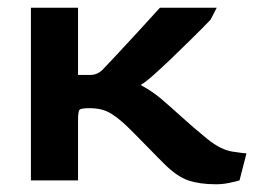

<svg xmlns="http://www.w3.org/2000/svg" viewBox="-20 -467 658 497"><path d="M539 10Q497 10 467.5 0Q438 -10 405 -43Q402 -46 389 -59Q376 -72 360.5 -88Q345 -104 332 -117Q319 -130 315 -134Q290 -159 267.5 -173Q245 -187 212 -187Q190 -187 186 -183Q182 -179 182 -156V0H60V-447H182V-273H214Q232 -273 246 -287Q255 -296 280 -323Q305 -350 336.5 -384Q368 -418 394 -447H541L525 -416Q502 -392 475 -365.5Q448 -339 422.5 -314.5Q397 -290 376 -271.5Q355 -253 344 -247Q374 -231 398 -210.5Q422 -190 450 -164.5Q478 -139 517 -107Q552 -79 582 -74.5Q612 -70 618 -70L600 0Q590 3 573 6.5Q556 10 539 10Z"/></svg>

Font: Goldman
Style: Regular
Weight: 400
Designer: Jaikishan Patel
Version: Version 1.000; ttfautohint (v1.8.3)